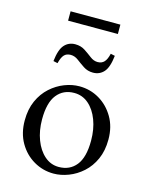

<svg xmlns="http://www.w3.org/2000/svg" viewBox="-123 -897 781 991"><g transform="rotate(15 267.5 -401.0)"><path d="M274 -455Q332 -455 380.5 -426.5Q429 -398 459 -347Q489 -296 489 -228Q489 -168 468.5 -122.5Q448 -77 414 -46.5Q380 -16 339.5 -0.5Q299 15 260 15Q203 15 154 -13.5Q105 -42 75.5 -93Q46 -144 46 -212Q46 -272 66.5 -317.5Q87 -363 121 -393.5Q155 -424 195 -439.5Q235 -455 274 -455ZM277 -25Q336 -25 370 -67.5Q404 -110 404 -199Q404 -260 385.5 -309Q367 -358 334 -386.5Q301 -415 257 -415Q199 -415 165 -372.5Q131 -330 131 -241Q131 -181 149.5 -132Q168 -83 201 -54Q234 -25 277 -25ZM188 -600Q166 -600 153.5 -586.5Q141 -573 133 -541L110 -546Q117 -609 139.5 -634Q162 -659 197 -659Q227 -659 249 -644.5Q271 -630 290.5 -615Q310 -600 331 -600Q353 -600 366 -614Q379 -628 386 -659L409 -654Q402 -591 379.5 -566Q357 -541 322 -541Q293 -541 270.5 -556Q248 -571 229 -585.5Q210 -600 188 -600ZM129 -817H395V-767H129Z"/></g></svg>

Font: Bona Nova
Style: Regular
Weight: 400
Designer: Mateusz Machalski
Foundry: Capitalics
Version: Version 4.001; ttfautohint (v1.8.3)